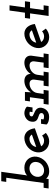

<svg xmlns="http://www.w3.org/2000/svg" viewBox="1101 -1891 799 3041"><g transform="rotate(-90 1500.5 -370.5)"><path d="M185 0 187 -14Q188 -19 189 -26Q190 -33 190 -40Q192 -34 223 -12.5Q254 9 311 9Q353 9 392 -6.5Q431 -22 462 -49Q492 -76 512.5 -112Q533 -148 539 -188Q545 -228 534.5 -263.5Q524 -299 501 -326Q477 -353 442.5 -368.5Q408 -384 366 -384Q318 -384 286.5 -370Q255 -356 240 -338Q242 -344 244 -352Q246 -360 247 -369L300 -750H151L140 -671H206L123 -79H47L36 0ZM455 -188Q452 -164 440.5 -142.5Q429 -121 411 -106Q393 -90 370.5 -81Q348 -72 322 -72Q301 -72 283.5 -78Q266 -84 253 -94Q234 -110 225.5 -134.5Q217 -159 221 -188Q224 -213 235.5 -234Q247 -255 265 -270Q283 -286 305.5 -294.5Q328 -303 354 -303Q378 -303 397.5 -295.5Q417 -288 431 -274Q446 -259 452.5 -237Q459 -215 455 -188Z M825 -303Q846 -303 862.5 -292.5Q879 -282 890 -265Q841 -248 792 -230.5Q743 -213 693 -196Q697 -219 708.5 -238.5Q720 -258 737 -272Q754 -286 776.5 -294.5Q799 -303 825 -303ZM989 -218Q985 -254 972.5 -284.5Q960 -315 941 -337Q921 -359 894.5 -371.5Q868 -384 837 -384Q795 -384 756.5 -368.5Q718 -353 687 -327Q656 -300 635.5 -264Q615 -228 609 -188Q603 -147 614 -111.5Q625 -76 649 -49Q672 -22 706 -6.5Q740 9 782 9Q820 9 853.5 -5Q887 -19 916 -44Q905 -59 894.5 -74Q884 -89 873 -104Q857 -89 836.5 -80.5Q816 -72 793 -72Q762 -72 739 -84.5Q716 -97 704 -118Q776 -143 847 -168Q918 -193 989 -218Z M1049 -33Q1066 -11 1099 -1.5Q1132 8 1169 8Q1209 8 1236 -5Q1263 -18 1279 -37Q1296 -56 1304 -76Q1312 -96 1314 -110Q1318 -141 1310 -161.5Q1302 -182 1287 -196Q1272 -209 1253.5 -218Q1235 -227 1218 -234Q1201 -241 1189 -248.5Q1177 -256 1177 -268Q1177 -277 1180.5 -283.5Q1184 -290 1190 -295Q1196 -299 1204 -301Q1212 -303 1222 -303Q1229 -303 1237 -301.5Q1245 -300 1252 -298L1245 -255H1319L1332 -342Q1323 -354 1309.5 -362Q1296 -370 1281 -375Q1267 -380 1253 -382Q1239 -384 1229 -384Q1212 -384 1190 -378Q1168 -372 1148 -358Q1128 -345 1113 -324Q1098 -303 1094 -272Q1089 -237 1098 -216Q1107 -195 1123 -184Q1140 -172 1160.5 -165.5Q1181 -159 1197 -152Q1214 -146 1223 -136Q1232 -126 1230 -109Q1229 -99 1225 -93Q1221 -87 1212 -82Q1204 -77 1196 -75Q1188 -73 1181 -73Q1164 -73 1152.5 -74.5Q1141 -76 1130 -81L1135 -120H1061Z M1953 -79 1942 0H2164L2175 -79H2112L2139 -272Q2144 -322 2114 -353Q2084 -384 2025 -384Q1970 -382 1924.5 -356Q1879 -330 1850 -284Q1851 -329 1821 -356.5Q1791 -384 1736 -384Q1679 -382 1633 -354.5Q1587 -327 1559 -279Q1561 -303 1561.5 -322.5Q1562 -342 1564 -366L1565 -375H1426L1415 -296H1481L1451 -79H1375L1364 0H1586L1597 -79H1534L1548 -182Q1552 -208 1566 -230Q1580 -252 1600 -268Q1620 -284 1645 -293Q1670 -302 1696 -302Q1734 -300 1748.5 -280.5Q1763 -261 1761 -234L1740 -79H1664L1653 0H1875L1886 -79H1823L1837 -182Q1841 -208 1855 -230Q1869 -252 1889 -268Q1909 -284 1934 -293Q1959 -302 1985 -302Q2023 -300 2037.5 -280.5Q2052 -261 2050 -234L2029 -79Z M2477 -303Q2498 -303 2514.5 -292.5Q2531 -282 2542 -265Q2493 -248 2444 -230.5Q2395 -213 2345 -196Q2349 -219 2360.5 -238.5Q2372 -258 2389 -272Q2406 -286 2428.5 -294.5Q2451 -303 2477 -303ZM2641 -218Q2637 -254 2624.5 -284.5Q2612 -315 2593 -337Q2573 -359 2546.5 -371.5Q2520 -384 2489 -384Q2447 -384 2408.5 -368.5Q2370 -353 2339 -327Q2308 -300 2287.5 -264Q2267 -228 2261 -188Q2255 -147 2266 -111.5Q2277 -76 2301 -49Q2324 -22 2358 -6.5Q2392 9 2434 9Q2472 9 2505.5 -5Q2539 -19 2568 -44Q2557 -59 2546.5 -74Q2536 -89 2525 -104Q2509 -89 2488.5 -80.5Q2468 -72 2445 -72Q2414 -72 2391 -84.5Q2368 -97 2356 -118Q2428 -143 2499 -168Q2570 -193 2641 -218Z M2854 -619 2820 -375H2736L2725 -294H2809L2768 0H2926L2937 -79H2862L2892 -294H2990L3001 -375H2903L2937 -619Z"/></g></svg>

Font: Josefin Slab Thin
Style: Italic
Weight: 100
Italic angle: -12°
Designer: Santiago Orozco
Foundry: Typemade
Version: Version 2.000